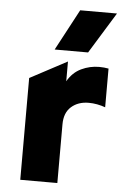

<svg xmlns="http://www.w3.org/2000/svg" viewBox="-54 -807 551 846"><g transform="rotate(5 221.5 -383.5)"><path d="M68.1 0V-450.2L232.1 -537.5V-450.2Q255 -490 292.5 -507.9Q330 -525.8 372.1 -525.8Q382.5 -525.8 392.9 -524.8Q403.4 -523.9 412.9 -522V-350.8Q395.9 -357.1 376.9 -360.7Q357.9 -364.2 339.1 -364.2Q292.6 -364.2 262.4 -337.6Q232.1 -310.9 232.1 -259.5V0ZM169.1 -585 266.1 -767H428.9L316.9 -585Z"/></g></svg>

Font: Geologica-Sharp
Style: Regular
Weight: 100
Designer: Sindre Bremnes, Frode Helland
Foundry: Monokrom Skriftforlag AS
Version: Version 1.010;gftools[0.9.28]